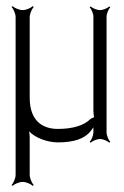

<svg xmlns="http://www.w3.org/2000/svg" viewBox="-20 -454 404 627"><path d="M18 150 21 153C27 147 43 140 54 140C65 140 81 147 87 153L90 150C84 144 77 128 77 117V-6C77 -12 76 -19 75 -25C96 -3 136 11 169 11C221 11 257 -1 276 -26C278 -29 282 -34 285 -38V-22C285 -11 278 4 273 9L276 12C281 7 296 0 307 0C317 0 332 7 337 12L340 9C335 4 328 -11 328 -22V-400C328 -410 335 -425 340 -430L337 -433C332 -428 317 -421 307 -421C296 -421 281 -428 276 -433L273 -430C278 -425 285 -410 285 -400V-92C285 -89 286 -77 287 -71C283 -70 278 -67 275 -65C255 -45 219 -33 169 -33C128 -33 77 -51 77 -135V-398C77 -409 84 -425 90 -431L87 -434C81 -428 65 -421 54 -421C43 -421 27 -428 21 -434L18 -431C24 -425 31 -409 31 -398V117C31 128 24 144 18 150Z"/></svg>

Font: Armata Saber
Style: Rg
Weight: 400
Designer: Jasper
Foundry: Cannot Into Space Fonts
Version: Version 0.970